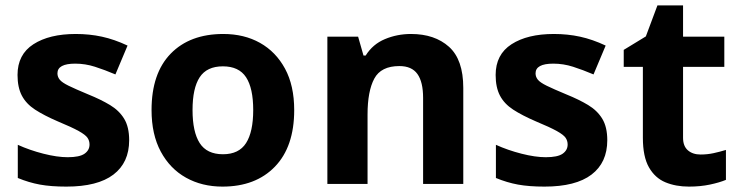

<svg xmlns="http://www.w3.org/2000/svg" viewBox="-20 -682 2744 712"><path d="M459 -162Q459 -79 400.5 -34.5Q342 10 226 10Q169 10 128 2.5Q87 -5 46 -22V-145Q90 -125 141 -112Q192 -99 231 -99Q275 -99 293.5 -112Q312 -125 312 -146Q312 -160 304.5 -171Q297 -182 272 -196Q247 -210 194 -232Q143 -254 110 -275.5Q77 -297 61 -327.5Q45 -358 45 -404Q45 -480 104 -518Q163 -556 261 -556Q312 -556 358 -546Q404 -536 453 -513L408 -406Q368 -423 332 -434.5Q296 -446 259 -446Q226 -446 209.5 -437Q193 -428 193 -410Q193 -397 201.5 -386.5Q210 -376 234.5 -364Q259 -352 307 -332Q354 -313 388 -292.5Q422 -272 440.5 -241.5Q459 -211 459 -162Z M1071 -273.7Q1071 -138 999.5 -64Q928 10 805 10Q729.1 10 669.8 -23.1Q610.4 -56.2 576.2 -119.8Q542 -183.4 542 -274Q542 -410 613 -483Q684 -556 808 -556Q885.4 -556 944.2 -523Q1003 -490 1037 -427.3Q1071 -364.5 1071 -273.7ZM694 -274Q694 -193 720.5 -151.5Q747 -110 806.9 -110Q866 -110 892.5 -151.5Q919 -193 919 -274Q919 -355 892.5 -395.5Q866 -436 806.5 -436Q747 -436 720.5 -395.5Q694 -355 694 -274Z M1504 -556Q1592 -556 1645 -508.5Q1698 -461 1698 -356V0H1549V-319Q1549 -378 1528 -407.5Q1507 -437 1461 -437Q1393 -437 1368 -390.5Q1343 -344 1343 -257V0H1194V-546H1308L1328 -476H1336Q1362 -518 1407.5 -537Q1453 -556 1504 -556Z M2232 -162Q2232 -79 2173.5 -34.5Q2115 10 1999 10Q1942 10 1901 2.5Q1860 -5 1819 -22V-145Q1863 -125 1914 -112Q1965 -99 2004 -99Q2048 -99 2066.5 -112Q2085 -125 2085 -146Q2085 -160 2077.5 -171Q2070 -182 2045 -196Q2020 -210 1967 -232Q1916 -254 1883 -275.5Q1850 -297 1834 -327.5Q1818 -358 1818 -404Q1818 -480 1877 -518Q1936 -556 2034 -556Q2085 -556 2131 -546Q2177 -536 2226 -513L2181 -406Q2141 -423 2105 -434.5Q2069 -446 2032 -446Q1999 -446 1982.5 -437Q1966 -428 1966 -410Q1966 -397 1974.5 -386.5Q1983 -376 2007.5 -364Q2032 -352 2080 -332Q2127 -313 2161 -292.5Q2195 -272 2213.5 -241.5Q2232 -211 2232 -162Z M2578 -109Q2603 -109 2626 -114Q2649 -119 2672 -126V-15Q2648 -5 2612.5 2.5Q2577 10 2535 10Q2486 10 2447.5 -6Q2409 -22 2386.5 -61.5Q2364 -101 2364 -171V-434H2293V-497L2375 -547L2418 -662H2513V-546H2666V-434H2513V-171Q2513 -140 2531 -124.5Q2549 -109 2578 -109Z"/></svg>

Font: Noto Sans Sundanese
Style: Regular
Weight: 400
Designer: Monotype Design Team (Regular), Sérgio L. Martins (other weights)
Foundry: Monotype Imaging Inc.
Version: Version 2.003